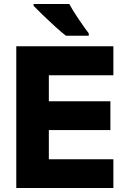

<svg xmlns="http://www.w3.org/2000/svg" viewBox="-20 -947 640 967"><path d="M427 -767V-779Q409 -802 376.5 -850Q344 -898 329 -927H149V-918Q165 -901 195.5 -871.5Q226 -842 258.5 -812.5Q291 -783 312 -767ZM551 0V-145H226V-292H536V-437H226V-568H551V-714H62V0Z"/></svg>

Font: Noto Sans Mono UI ExtraBold
Style: Regular
Weight: 800
Designer: Monotype Design team
Foundry: Monotype Imaging Inc.
Version: 1.000